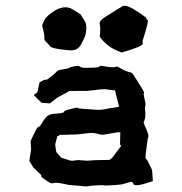

<svg xmlns="http://www.w3.org/2000/svg" viewBox="-20 -656 640 674"><path d="M492.2 -594.7C455.1 -622.1 429.7 -636.7 417 -635.7C415 -635.7 413.1 -635.7 411.1 -634.8C400.4 -628.9 382.8 -617.2 357.4 -601.6C336.9 -589.8 328.1 -580.1 330.1 -571.3C332 -563.5 333 -547.9 330.1 -527.3C340.8 -511.7 354.5 -499 371.1 -488.3C388.7 -478.5 401.4 -473.6 407.2 -471.7C457 -486.3 481.4 -496.1 481.4 -502.9L480.5 -512.7C493.2 -551.8 499 -575.2 499 -582C499 -584 500 -584 499 -585C496.1 -585.9 494.1 -588.9 492.2 -594.7ZM263.7 -604.5C262.7 -606.4 252.9 -612.3 235.4 -623C217.8 -633.8 197.3 -632.8 174.8 -620.1C155.3 -608.4 141.6 -596.7 135.7 -585C129.9 -573.2 127.9 -567.4 127.9 -566.4C134.8 -540 136.7 -526.4 135.7 -523.4C134.8 -520.5 135.7 -516.6 138.7 -511.7C145.5 -505.9 151.4 -500 155.3 -494.1C159.2 -488.3 181.6 -482.4 223.6 -479.5C243.2 -477.5 256.8 -485.4 264.6 -500C272.5 -514.6 277.3 -525.4 279.3 -531.2C285.2 -554.7 284.2 -572.3 276.4 -584C268.6 -595.7 264.6 -602.5 263.7 -604.5ZM279.3 -418C268.6 -418 262.7 -419.9 259.8 -422.9C256.8 -425.8 249 -424.8 234.4 -421.9C229.5 -420.9 226.6 -419.9 225.6 -418.9C224.6 -417 211.9 -414.1 188.5 -410.2C185.5 -409.2 181.6 -408.2 178.7 -404.3C175.8 -400.4 167 -393.6 152.3 -381.8C146.5 -377 142.6 -375 140.6 -376C137.7 -377.9 131.8 -374 119.1 -367.2C114.3 -345.7 111.3 -334 111.3 -333C111.3 -332 106.4 -328.1 98.6 -322.3L125 -295.9C127 -294.9 136.7 -294.9 155.3 -293C170.9 -305.7 179.7 -312.5 181.6 -313.5C183.6 -314.5 189.5 -317.4 201.2 -324.2C214.8 -331.1 220.7 -335 221.7 -335.9C222.7 -336.9 232.4 -335.9 252.9 -336.9H277.3C276.4 -335.9 289.1 -336.9 313.5 -339.8C332 -342.8 346.7 -343.8 357.4 -341.8C368.2 -339.8 377 -339.8 383.8 -338.9L389.6 -314.5L398.4 -281.2C387.7 -279.3 380.9 -278.3 375 -277.3C369.1 -276.4 359.4 -275.4 347.7 -272.5C337.9 -270.5 324.2 -269.5 306.6 -271.5L279.3 -273.4C262.7 -274.4 253.9 -275.4 252.9 -277.3C252 -279.3 242.2 -277.3 220.7 -271.5C210 -268.6 204.1 -265.6 204.1 -262.7C204.1 -259.8 190.4 -257.8 163.1 -255.9C159.2 -254.9 154.3 -253.9 148.4 -250C142.6 -246.1 133.8 -236.3 125 -220.7C121.1 -213.9 118.2 -210.9 115.2 -210.9C112.3 -210.9 106.4 -201.2 97.7 -182.6C90.8 -168.9 87.9 -162.1 87.9 -161.1C86.9 -160.2 87.9 -152.3 88.9 -137.7C89.8 -134.8 88.9 -127.9 86.9 -116.2C85 -105.5 84 -96.7 83 -90.8C91.8 -76.2 96.7 -69.3 96.7 -68.4C97.7 -67.4 103.5 -61.5 116.2 -49.8C123 -43.9 126 -41 125 -38.1C124 -35.2 132.8 -28.3 153.3 -15.6C157.2 -12.7 163.1 -11.7 169.9 -13.7C176.8 -15.6 190.4 -13.7 212.9 -8.8C219.7 -6.8 229.5 -5.9 244.1 -4.9C258.8 -3.9 268.6 -2.9 274.4 -2C277.3 -1 280.3 -2 282.2 -2C285.2 -2 287.1 -1 288.1 -2C290 -2.9 303.7 -4.9 332 -5.9C338.9 -5.9 345.7 -5.9 349.6 -4.9C354.5 -4.9 366.2 -4.9 387.7 -6.8L408.2 -8.8C409.2 -8.8 417 -11.7 434.6 -16.6C442.4 -19.5 447.3 -16.6 448.2 -10.7C449.2 -4.9 459 -3.9 479.5 -8.8L511.7 -18.6C512.7 -18.6 513.7 -19.5 516.6 -20.5C514.6 -44.9 514.6 -56.6 513.7 -57.6C514.6 -58.6 510.7 -66.4 502.9 -82C498 -92.8 494.1 -97.7 492.2 -98.6C490.2 -99.6 490.2 -109.4 493.2 -128.9C497.1 -159.2 499 -174.8 501 -176.8C502.9 -178.7 498 -193.4 485.4 -221.7C483.4 -225.6 484.4 -229.5 487.3 -234.4C490.2 -240.2 491.2 -252.9 489.3 -270.5C488.3 -278.3 489.3 -283.2 490.2 -285.2C492.2 -287.1 490.2 -296.9 486.3 -314.5C484.4 -323.2 483.4 -328.1 485.4 -329.1C487.3 -330.1 482.4 -339.8 471.7 -356.4C469.7 -359.4 467.8 -362.3 464.8 -367.2C461.9 -372.1 456.1 -381.8 446.3 -396.5C443.4 -400.4 438.5 -402.3 432.6 -403.3C426.8 -404.3 414.1 -409.2 396.5 -419.9C392.6 -422.9 388.7 -422.9 383.8 -420.9C379.9 -418.9 365.2 -419.9 342.8 -423.8C338.9 -424.8 335.9 -424.8 334 -424.8C330.1 -424.8 329.1 -423.8 328.1 -421.9C327.1 -418.9 311.5 -418 279.3 -418ZM398.4 -192.4C397.5 -190.4 396.5 -189.5 398.4 -190.4C400.4 -191.4 401.4 -192.4 402.3 -192.4C401.4 -163.1 401.4 -149.4 401.4 -148.4L405.3 -143.6C385.7 -118.2 376 -105.5 376 -104.5C376 -103.5 372.1 -100.6 364.3 -94.7C348.6 -93.8 331.1 -94.7 314.5 -93.8C297.9 -92.8 289.1 -91.8 286.1 -91.8C265.6 -93.8 252 -94.7 243.2 -92.8C234.4 -90.8 226.6 -91.8 221.7 -93.8C207 -99.6 198.2 -101.6 196.3 -101.6C195.3 -101.6 189.5 -108.4 177.7 -122.1C174.8 -138.7 173.8 -147.5 173.8 -148.4C173.8 -149.4 175.8 -158.2 181.6 -178.7H185.5C188.5 -178.7 188.5 -179.7 185.5 -182.6C201.2 -182.6 214.8 -182.6 227.5 -183.6C239.3 -183.6 248 -183.6 254.9 -184.6C258.8 -185.5 267.6 -185.5 280.3 -187.5C293.9 -189.5 304.7 -189.5 312.5 -188.5C330.1 -184.6 338.9 -182.6 339.8 -182.6C340.8 -182.6 360.4 -186.5 398.4 -192.4Z"/></svg>

Font: Hermetico
Style: Regular
Weight: 400
Version: Version 1.0